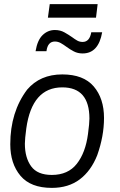

<svg xmlns="http://www.w3.org/2000/svg" viewBox="-20 -903 584 934"><path d="M26 0ZM455 -817ZM447 -817H213L222 -883H455ZM382 -643Q358 -643 339 -653Q320 -663 304.5 -674.5Q289 -686 275.5 -693.5Q262 -701 247 -701Q212 -701 206 -654H153Q162 -708 187.5 -732.5Q213 -757 247 -757Q273 -757 293.5 -745.5Q314 -734 331 -722Q343 -713 355 -706Q367 -699 382 -699Q416 -699 424 -746H477Q459 -643 382 -643ZM232 -52Q311 -52 353.5 -106Q396 -160 408 -251Q415 -303 415 -326Q415 -478 283 -478Q136 -478 108 -279Q101 -227 101 -204Q101 -136 131.5 -94Q162 -52 232 -52ZM232 11Q129 11 79.5 -48Q30 -107 30 -201Q30 -358 112 -467Q175 -541 283 -541Q386 -541 436 -482.5Q486 -424 486 -329Q486 -241 453 -148Q423 -72 368 -30.5Q313 11 232 11Z"/></svg>

Font: Tanohe Sans
Style: Italic
Weight: 400
Designer: Village Type and Design LLC & Cristiano Sobral
Foundry: Cooper Hewitt Smithsonian Design Museum
Version: Version 1.00;September 29, 2021;FontCreator 13.0.0.2655 64-b